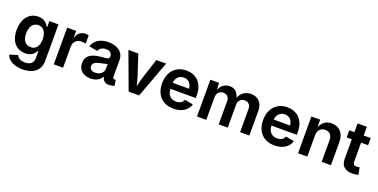

<svg xmlns="http://www.w3.org/2000/svg" viewBox="-20 -1570 5276 2680"><g transform="rotate(20 2617.5 -230.0)"><path d="M304.2 215.8C455.1 215.8 564.5 145 564.5 -2V-545.9H428.7V-454.6H422.9C402.8 -496.1 359.4 -552.7 265.1 -552.7C141.6 -552.7 41.5 -456.1 41.5 -273.9C41.5 -94.7 140.6 -7.8 264.6 -7.8C355.5 -7.8 397.5 -54.7 417 -97.2H428.2V4.4C428.2 79.6 379.9 113.8 303.7 113.8C228.5 113.8 194.8 79.1 179.7 48.8L62 85C87.4 160.6 169.9 215.8 304.2 215.8ZM305.7 -114.3C225.6 -114.3 182.6 -177.2 182.6 -274.9C182.6 -371.1 225.1 -440.9 305.7 -440.9C385.3 -440.9 428.7 -375 428.7 -274.9C428.7 -174.3 384.3 -114.3 305.7 -114.3Z M693.4 0H831.1V-315.4C831.1 -383.8 881.8 -431.6 951.2 -431.6C973.1 -431.6 1001 -428.2 1012.7 -424.3V-548.8C1000 -551.3 980.5 -553.2 965.8 -553.2C904.3 -553.2 852.5 -517.6 833 -452.6H827.1V-545.9H693.4Z M1239.7 10.7C1325.7 10.7 1379.4 -25.9 1405.3 -74.2H1410.6C1419.4 -22.5 1460.4 6.8 1503.9 6.8C1537.1 6.8 1564 2.4 1592.8 -7.3L1579.6 -94.7C1571.8 -91.8 1566.9 -90.8 1559.1 -90.8C1542 -90.8 1535.6 -110.4 1535.6 -128.9V-366.2C1535.6 -504.9 1418.9 -552.7 1308.1 -552.7C1191.9 -552.7 1103 -502 1073.2 -406.7L1200.2 -383.3C1212.4 -419.4 1248.5 -449.2 1308.1 -449.2C1366.2 -449.2 1397.9 -420.4 1397.9 -371.1C1397.9 -344.2 1382.3 -336.4 1367.2 -334.5C1343.3 -330.1 1312 -327.1 1264.6 -322.3C1157.7 -311.5 1057.6 -275.4 1057.6 -152.8C1057.6 -44.9 1135.7 10.7 1239.7 10.7ZM1277.3 -87.9C1226.6 -87.9 1190.4 -111.3 1190.4 -156.2C1190.4 -202.1 1230 -221.7 1285.2 -234.4C1323.2 -244.1 1363.8 -252.9 1398.9 -260.7V-195.3C1398.9 -136.2 1350.1 -87.9 1277.3 -87.9Z M1805.2 0H1961.4L2163.6 -545.9H2018.1L1923.8 -256.3C1908.2 -208 1896.5 -159.2 1884.8 -108.9C1873 -159.2 1860.8 -208 1845.2 -256.3L1750 -545.9H1603.5Z M2471.7 10.7C2595.7 10.7 2682.1 -47.9 2708.5 -137.7L2583.5 -161.6C2566.9 -117.7 2526.9 -94.7 2473.6 -94.7C2396 -94.7 2343.8 -143.1 2340.3 -235.8H2716.8V-276.4C2716.8 -465.3 2602.1 -552.7 2463.9 -552.7C2305.7 -552.7 2204.1 -438 2204.1 -270C2204.1 -97.7 2305.7 10.7 2471.7 10.7ZM2341.3 -325.7C2347.2 -395 2391.1 -447.3 2464.8 -447.3C2536.1 -447.3 2576.7 -399.9 2584 -325.7Z M2820.8 0H2958.5V-332C2958.5 -400.9 3001.5 -438.5 3054.7 -438.5C3106.4 -438.5 3143.1 -403.3 3143.1 -348.6V0H3276.9V-338.9C3276.9 -397.9 3312.5 -438.5 3371.1 -438.5C3421.4 -438.5 3460.9 -408.2 3460.9 -343.8V0H3598.6V-368.2C3598.6 -487.8 3523.9 -554.2 3425.3 -554.2C3349.6 -554.2 3280.3 -515.1 3250 -433.6C3225.6 -514.6 3180.2 -554.2 3109.9 -554.2C3044.4 -554.2 2982.9 -519.5 2954.1 -440.9L2949.7 -545.9H2820.8Z M3972.2 10.7C4096.2 10.7 4182.6 -47.9 4209 -137.7L4084 -161.6C4067.4 -117.7 4027.3 -94.7 3974.1 -94.7C3896.5 -94.7 3844.2 -143.1 3840.8 -235.8H4217.3V-276.4C4217.3 -465.3 4102.5 -552.7 3964.4 -552.7C3806.2 -552.7 3704.6 -438 3704.6 -270C3704.6 -97.7 3806.2 10.7 3972.2 10.7ZM3841.8 -325.7C3847.7 -395 3891.6 -447.3 3965.3 -447.3C4036.6 -447.3 4077.1 -399.9 4084.5 -325.7Z M4459 -317.9C4459 -393.1 4505.4 -437 4569.8 -437C4633.8 -437 4672.4 -394.5 4672.4 -324.2V0H4810.1V-347.2C4810.1 -476.6 4735.8 -552.7 4622.6 -552.7C4540.5 -552.7 4484.9 -511.2 4453.1 -434.6L4451.7 -545.9H4321.3V0H4459Z M4960.4 -675.8V-545.9H4884.3V-439.9H4960.4V-145C4960.4 -46.9 5019.5 7.3 5126.5 7.3C5154.8 7.3 5186.5 3.9 5217.3 -4.9L5196.3 -109.4C5185.1 -106.9 5161.6 -103.5 5150.4 -103.5C5113.3 -103.5 5098.1 -120.1 5098.1 -157.2V-439.9H5202.1V-545.9H5098.1V-675.8Z"/></g></svg>

Font: Raveo SemiBold
Style: Regular
Weight: 600
Designer: Jakub Foglar, Rasmus Andersson (Inter)
Foundry: Jakubfoglar.com
Version: Version 1.100;Glyphs 3.2.3 (3260)